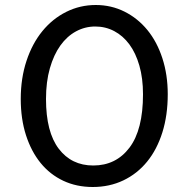

<svg xmlns="http://www.w3.org/2000/svg" viewBox="-20 -734 754 768"><path d="M351 14Q286 14 233 -11Q180 -36 142.5 -82Q105 -128 84 -193Q63 -258 63 -338Q63 -421 86 -490.5Q109 -560 149.5 -609.5Q190 -659 245 -686.5Q300 -714 363 -714Q425 -714 478 -687.5Q531 -661 569.5 -614Q608 -567 629.5 -501Q651 -435 651 -357Q651 -273 629.5 -204.5Q608 -136 568.5 -87.5Q529 -39 473.5 -12.5Q418 14 351 14ZM361 -628Q320 -628 284 -608.5Q248 -589 221.5 -552Q195 -515 179.5 -461Q164 -407 164 -338Q164 -206 215 -139Q266 -72 353 -72Q444 -72 498 -143.5Q552 -215 552 -357Q552 -421 537.5 -471.5Q523 -522 497.5 -556.5Q472 -591 437 -609.5Q402 -628 361 -628Z"/></svg>

Font: Cabin
Style: Regular
Weight: 400
Designer: Pablo Impallari
Foundry: Pablo Impallari
Version: Version 1.007